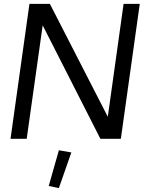

<svg xmlns="http://www.w3.org/2000/svg" viewBox="-20 -712 756 985"><path d="M282 59 230 242 282 253 346 70ZM131 -692 34 0H117L199 -582L495 0H600L697 -692H614L533 -113L236 -692Z"/></svg>

Font: Cantarell
Style: Oblique
Weight: 400
Italic angle: -8°
Designer: Dave Crossland
Version: Version 0.024